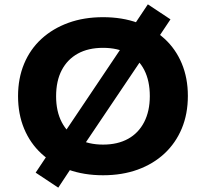

<svg xmlns="http://www.w3.org/2000/svg" viewBox="-20 -795 947 883"><path d="M454 11Q366 11 294 -15Q222 -41 170.5 -88.5Q119 -136 91 -203Q63 -270 63 -353Q63 -435 91 -502Q119 -569 171 -616.5Q223 -664 294.5 -690Q366 -716 454 -716Q542 -716 613.5 -690Q685 -664 736.5 -617Q788 -570 816 -503Q844 -436 844 -354Q844 -271 816 -204Q788 -137 736.5 -89Q685 -41 613.5 -15Q542 11 454 11ZM454 -130Q521 -130 569 -156.5Q617 -183 643 -233.5Q669 -284 669 -353Q669 -423 643.5 -473Q618 -523 569.5 -549Q521 -575 454 -575Q386 -575 338 -548.5Q290 -522 264 -472.5Q238 -423 238 -352Q238 -283 264 -233Q290 -183 338.5 -156.5Q387 -130 454 -130ZM248 68 144 -1 224 -121 279 -189 549 -591 580 -655 660 -775 764 -706 684 -586 629 -518 359 -117 328 -53Z"/></svg>

Font: Nunito Sans 10pt SemiExpanded ExtraBold
Style: Regular
Weight: 800
Width: 6
Designer: Vernon Adams
Foundry: Vernon Adams
Version: Version 3.101;gftools[0.9.27]